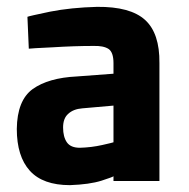

<svg xmlns="http://www.w3.org/2000/svg" viewBox="-20 -530 551 560"><path d="M445 -346Q446 -433 403 -472Q360 -511 263 -510Q187 -508 126 -496Q64 -483 60 -481L64 -388Q70 -389 133 -392Q197 -396 252 -396Q282 -397 297 -387Q311 -377 311 -346V-315L204 -307Q121 -303 75 -270Q30 -237 29 -154Q29 -74 67 -32Q105 10 184 10Q241 8 276 -3Q310 -14 311 -16Q311 -14 311 -9Q311 -3 311 -2H445ZM311 -222V-115Q309 -114 278 -107Q247 -100 213 -99Q186 -99 175 -115Q164 -131 164 -158Q164 -185 179 -198Q194 -212 220 -214Z"/></svg>

Font: RazerF5
Style: Bold
Weight: 700
Foundry: Razer Inc.
Version: Version 1.000;PS 001.001;hotconv 1.0.56